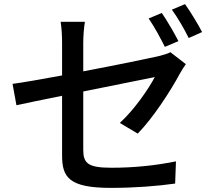

<svg xmlns="http://www.w3.org/2000/svg" viewBox="-20 -868 1040 934"><path d="M848 -668C828 -707 792 -769 767 -805L703 -778C730 -740 762 -680 782 -640ZM385 -660C385 -691 388 -732 393 -762H275C280 -732 282 -691 282 -660V-501C179 -482 87 -466 41 -460L60 -356C101 -365 186 -383 282 -402V-112C282 -5 316 46 520 46C637 46 746 37 832 25L836 -83C736 -63 634 -52 522 -52C407 -52 385 -74 385 -140V-423C547 -456 709 -488 733 -493C703 -436 634 -335 563 -270L650 -218C726 -296 810 -426 855 -510C863 -524 875 -544 884 -556L809 -614C794 -606 772 -600 748 -594C704 -584 545 -551 385 -521ZM816 -821C844 -783 877 -726 898 -683L963 -712C945 -748 907 -810 880 -848Z"/></svg>

Font: Noto Sans CJK JP Medium
Style: Regular
Weight: 500
Designer: Ryoko NISHIZUKA (kana & ideographs); Paul D. Hunt (Latin, Greek & Cyrillic); Wenlong ZHANG (bopomofo); Sandoll Communica
Foundry: Adobe Systems Incorporated
Version: Version 1.004;PS 1.004;hotconv 1.0.82;makeotf.lib2.5.63406